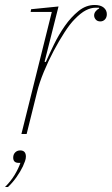

<svg xmlns="http://www.w3.org/2000/svg" viewBox="-29 -538 449 771"><path d="M179 -490H94L96 -501L206 -512L150 -290L155 -289Q168 -319 187.5 -359Q207 -399 231.5 -434Q256 -469 286 -493.5Q316 -518 351 -518Q375 -518 387.5 -507.5Q400 -497 400 -481Q400 -468 392.5 -460Q385 -452 374 -452Q362 -452 355.5 -459.5Q349 -467 349 -476Q349 -485 355 -492.5Q361 -500 369 -504V-507H354Q336 -507 315.5 -496.5Q295 -486 270 -460Q252 -442 230 -408Q208 -374 186.5 -333.5Q165 -293 147 -249.5Q129 -206 120 -169L78 0H57ZM-9 213Q15 189 30 164Q45 139 53 116H46Q24 116 24 95Q24 82 32 74Q40 66 52 66Q75 66 75 91Q75 99 71.5 109Q68 119 63 130Q53 151 37.5 173Q22 195 3 213H-9Z"/></svg>

Font: IBM Plex Serif Thin
Style: Italic
Weight: 100
Italic angle: -14°
Designer: Mike Abbink, Paul van der Laan, Pieter van Rosmalen
Foundry: Bold Monday
Version: Version 3.001